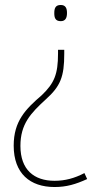

<svg xmlns="http://www.w3.org/2000/svg" viewBox="-20 -556 398 771"><path d="M249 -504C249 -522 244 -536 224 -536C202 -536 198 -522 198 -503C198 -485 202 -471 224 -471C244 -471 249 -486 249 -504ZM238 -340V-356H213V-341C213 -258 198 -222 148 -174C83 -118 35 -70 35 29C35 141 101 195 199 195C247 195 284 184 330 163L319 139C279 160 241 170 199 170C117 170 62 126 62 30C62 -58 103 -101 164 -157C223 -210 238 -248 238 -340Z"/></svg>

Font: Noto Sans Arabic SemCond Thin
Style: Regular
Weight: 100
Width: 4
Designer: Monotype Design Team, Nadine Chahine, Nizar Qandah and Khaled Hosny
Foundry: Monotype Imaging Inc.
Version: Version 2.012